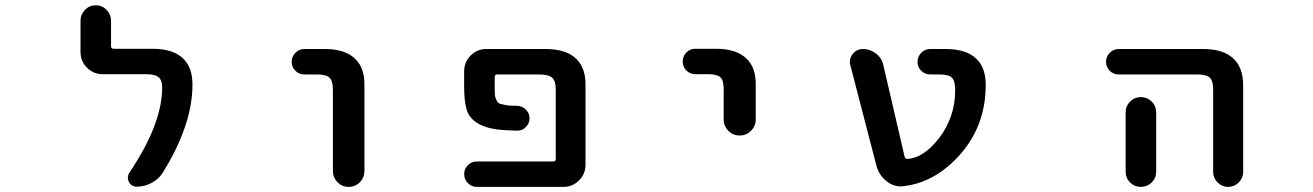

<svg xmlns="http://www.w3.org/2000/svg" viewBox="-20 -736 5040 737"><path d="M504.9 -19.5Q484.4 -19.5 474.6 -38.1Q470.7 -45.9 470.7 -53.7Q470.7 -63.5 476.6 -73.2Q602.5 -259.8 602.5 -400.4Q602.5 -427.7 588.9 -439.5Q575.2 -451.2 541 -451.2H374Q338.9 -451.2 314 -476.1Q289.1 -501 289.1 -536.1V-656.2Q289.1 -680.7 306.2 -698.2Q323.2 -715.8 347.7 -715.8Q372.1 -715.8 389.2 -698.2Q406.2 -680.7 406.2 -656.2V-558.6Q406.2 -548.8 416 -548.8H564.5Q646.5 -548.8 684.6 -509.8Q718.8 -475.6 718.8 -411.1Q718.8 -322.3 681.6 -225.6Q654.3 -152.3 605.5 -74.2Q589.8 -48.8 562.5 -34.2Q535.2 -19.5 504.9 -19.5Z M1257.8 -80.1V-393.6Q1257.8 -425.8 1244.6 -438Q1231.4 -450.2 1196.3 -450.2H1148.4Q1127.9 -450.2 1113.8 -464.4Q1099.6 -478.5 1099.6 -498.5Q1099.6 -518.6 1113.8 -533.2Q1127.9 -547.9 1148.4 -547.9H1226.6Q1306.6 -547.9 1344.7 -508.8Q1379.9 -474.6 1378.9 -408.2V-80.1Q1378.9 -54.7 1361.3 -36.6Q1343.8 -18.6 1318.4 -18.6Q1293 -18.6 1275.4 -36.6Q1257.8 -54.7 1257.8 -80.1Z M1810.5 -18.6Q1790 -18.6 1775.9 -33.2Q1761.7 -47.9 1761.7 -67.9Q1761.7 -87.9 1775.9 -102.1Q1790 -116.2 1810.5 -116.2H2103.5Q2113.3 -116.2 2113.3 -126V-393.6Q2113.3 -425.8 2099.6 -437.5Q2085.9 -450.2 2049.8 -450.2H1888.7Q1878.9 -450.2 1878.9 -440.4V-403.3Q1878.9 -380.9 1879.9 -370.1Q1880.9 -360.4 1885.7 -351.6Q1889.6 -342.8 1894.5 -339.8Q1899.4 -336.9 1915 -334Q1930.7 -330.1 1948.2 -330.1Q1955.1 -330.1 1964.8 -330.1Q1984.4 -329.1 1998.5 -315.4Q2012.7 -301.8 2012.7 -281.7Q2012.7 -261.7 1998 -248Q1985.4 -234.4 1965.8 -234.4Q1965.8 -234.4 1964.8 -234.4Q1913.1 -235.4 1880.9 -240.2Q1835.9 -247.1 1807.6 -266.6Q1778.3 -287.1 1770.5 -318.4Q1761.7 -348.6 1761.7 -403.3V-462.9Q1761.7 -498 1786.6 -522.9Q1811.5 -547.9 1846.7 -547.9H2073.2Q2155.3 -547.9 2193.4 -508.8Q2228.5 -473.6 2227.5 -408.2V-103.5Q2227.5 -68.4 2202.6 -43.5Q2177.7 -18.6 2142.6 -18.6Z M2757.8 -277.3V-394.5Q2757.8 -427.7 2745.1 -439.5Q2732.4 -451.2 2697.3 -451.2H2649.4Q2628.9 -451.2 2614.7 -465.3Q2600.6 -479.5 2600.6 -500Q2600.6 -520.5 2614.7 -534.7Q2628.9 -548.8 2649.4 -548.8H2727.5Q2808.6 -548.8 2846.7 -509.8Q2881.8 -475.6 2880.9 -410.2V-277.3Q2880.9 -252 2862.8 -233.9Q2844.7 -215.8 2819.3 -215.8Q2793.9 -215.8 2775.9 -233.9Q2757.8 -252 2757.8 -277.3Z M3450.2 -21.5Q3444.3 -20.5 3438.5 -20.5Q3408.2 -20.5 3383.8 -40Q3353.5 -63.5 3343.8 -101.6L3244.1 -485.4Q3242.2 -492.2 3242.2 -499Q3242.2 -514.6 3252.9 -528.3Q3267.6 -547.9 3293 -547.9Q3320.3 -547.9 3342.8 -530.3Q3365.2 -512.7 3371.1 -484.4L3452.1 -135.7Q3454.1 -126 3463.9 -126Q3525.4 -129.9 3585 -206.1Q3646.5 -287.1 3646.5 -389.6Q3646.5 -425.8 3633.8 -438Q3621.1 -450.2 3585.9 -450.2H3550.8Q3530.3 -450.2 3516.1 -464.4Q3502 -478.5 3502 -498.5Q3502 -518.6 3516.1 -533.2Q3530.3 -547.9 3550.8 -547.9H3610.4Q3690.4 -547.9 3729.5 -508.8Q3763.7 -474.6 3763.7 -410.2Q3763.7 -328.1 3736.8 -259.3Q3710 -190.4 3656.7 -133.3Q3603.5 -76.2 3542 -47.9Q3519.5 -37.1 3496.6 -30.8Q3473.6 -24.4 3450.2 -21.5Z M4636.7 -76.2V-393.6Q4636.7 -425.8 4623.5 -438Q4610.4 -450.2 4575.2 -450.2H4274.4Q4253.9 -450.2 4239.7 -464.4Q4225.6 -478.5 4225.6 -498.5Q4225.6 -518.6 4239.7 -533.2Q4253.9 -547.9 4274.4 -547.9H4598.6Q4673.8 -547.9 4712.9 -512.7Q4752 -477.5 4752 -408.2V-76.2Q4752 -52.7 4734.9 -35.6Q4717.8 -18.6 4694.3 -18.6Q4670.9 -18.6 4653.8 -35.6Q4636.7 -52.7 4636.7 -76.2ZM4300.8 -77.1V-304.7Q4300.8 -329.1 4317.9 -346.2Q4335 -363.3 4359.4 -363.3Q4383.8 -363.3 4400.9 -346.2Q4418 -329.1 4418 -304.7V-77.1Q4418 -52.7 4400.9 -35.6Q4383.8 -18.6 4359.4 -18.6Q4335 -18.6 4317.9 -35.6Q4300.8 -52.7 4300.8 -77.1Z"/></svg>

Font: Rounded-X Mgen+ 2m medium
Style: Regular
Weight: 500
Designer: [Source Han Sans]
Ryoko NISHIZUKA  (kana & ideographs); Paul D. Hunt (Latin, Greek & Cyrillic); Wenlong ZHANG  (bopomofo
Version: Version 1.059.20150602